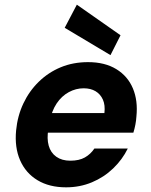

<svg xmlns="http://www.w3.org/2000/svg" viewBox="-20 -790 646 822"><path d="M263 12Q191 12 140.5 -18.5Q90 -49 66 -104Q42 -159 49 -232Q55 -294 80 -347Q105 -400 146 -440Q187 -480 240 -502Q293 -524 357 -524Q429 -524 478 -494Q527 -464 549 -411.5Q571 -359 564 -291Q563 -274 559.5 -256Q556 -238 551 -222H146L161 -306H427Q431 -340 420.5 -363.5Q410 -387 389 -399.5Q368 -412 338 -412Q305 -412 274.5 -395.5Q244 -379 222.5 -347Q201 -315 192 -266L187 -236Q180 -197 188.5 -166.5Q197 -136 221 -119Q245 -102 281 -102Q319 -102 343.5 -116Q368 -130 384 -154H527Q504 -107 464.5 -69Q425 -31 373.5 -9.5Q322 12 263 12ZM453 -554 257 -671 309 -770 496 -639Z"/></svg>

Font: DM Sans 12pt ExtraBold
Style: Italic
Weight: 800
Italic angle: -10°
Version: Version 4.004;gftools[0.9.30]